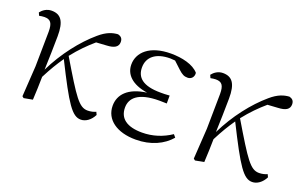

<svg xmlns="http://www.w3.org/2000/svg" viewBox="-69 -814 1765 1115"><g transform="rotate(20 813.5 -256.0)"><path d="M471 14C501 14 531 -7 549 -43L541 -60C529 -54 510 -49 491 -49C437 -49 406 -97 279 -310C320 -362 360 -402 402 -438L465 -442C512 -444 536 -458 536 -489C536 -513 522 -522 506 -526C474 -524 438 -514 393 -475C313 -407 232 -304 175 -187C177 -257 180 -330 180 -395C181 -489 153 -523 97 -523C67 -523 44 -506 30 -488L38 -470C48 -472 59 -474 70 -474C108 -474 122 -456 122 -402L119 -187L107 2L117 10L171 0C174 -48 175 -95 176 -143C208 -205 227 -236 259 -283C378 -45 417 14 471 14Z M810 14C904 14 978 -22 1023 -75L1009 -92C957 -57 896 -37 831 -37C736 -37 689 -74 689 -140C689 -197 730 -246 864 -246C875 -246 884 -246 909 -245V-294C885 -292 870 -292 854 -292C742 -292 702 -332 702 -393C702 -456 749 -498 839 -498L869 -496L913 -455C937 -433 950 -427 971 -427C993 -427 1010 -444 1007 -470C973 -510 902 -526 834 -526C702 -526 638 -462 638 -388C638 -328 682 -280 780 -265C666 -250 618 -194 618 -126C618 -40 694 14 810 14Z M1530 14C1560 14 1590 -7 1608 -43L1600 -60C1588 -54 1569 -49 1550 -49C1496 -49 1465 -97 1338 -310C1379 -362 1419 -402 1461 -438L1524 -442C1571 -444 1595 -458 1595 -489C1595 -513 1581 -522 1565 -526C1533 -524 1497 -514 1452 -475C1372 -407 1291 -304 1234 -187C1236 -257 1239 -330 1239 -395C1240 -489 1212 -523 1156 -523C1126 -523 1103 -506 1089 -488L1097 -470C1107 -472 1118 -474 1129 -474C1167 -474 1181 -456 1181 -402L1178 -187L1166 2L1176 10L1230 0C1233 -48 1234 -95 1235 -143C1267 -205 1286 -236 1318 -283C1437 -45 1476 14 1530 14Z"/></g></svg>

Font: Noto Serif CJK KR Light
Style: Regular
Weight: 300
Designer: Ryoko NISHIZUKA 西塚涼子 (kana & ideographs); Frank Grießhammer (Latin, Greek & Cyrillic); Wenlong ZHANG 张文龙 (bopomofo); San
Foundry: Adobe
Version: Version 2.001;hotconv 1.1.0;makeotfexe 2.6.0